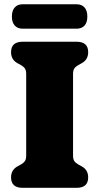

<svg xmlns="http://www.w3.org/2000/svg" viewBox="-20 -900 476 920"><path d="M330 -155Q330 -137 336.2 -128Q342.5 -119 355 -112L370.5 -103.5Q402.5 -86.5 402.5 -50Q402.5 0 347 0H88.5Q33 0 33 -50Q33 -86.5 65 -103.5L80.5 -112Q93 -119 99.2 -128Q105.5 -137 105.5 -155V-545Q105.5 -563 99.2 -572Q93 -581 80.5 -588L65 -596.5Q33 -613.5 33 -650Q33 -700 88.5 -700H347Q402.5 -700 402.5 -650Q402.5 -613.5 370.5 -596.5L355 -588Q342.5 -581 336.2 -572Q330 -563 330 -545ZM37 -820.5Q37 -849.5 50.8 -864.5Q64.5 -879.5 88 -879.5H347.5Q371 -879.5 384.8 -864.5Q398.5 -849.5 398.5 -821Q398.5 -792 384.8 -777.2Q371 -762.5 347.5 -762.5H88Q64.5 -762.5 50.8 -777.5Q37 -792.5 37 -820.5Z"/></svg>

Font: Fraunces 72pt SuperSoft Black
Style: Regular
Weight: 900
Version: Version 1.000;[0bf87f6ff]